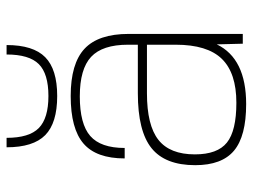

<svg xmlns="http://www.w3.org/2000/svg" viewBox="-110 -630 750 569"><g transform="rotate(-90 264.5 -345.0)"><path d="M418 -77Q376 10 241 10Q146 10 103 -26Q60 -62 60 -141Q60 -230 110.5 -270.5Q161 -311 273 -311H417V-340Q417 -416 381 -449.5Q345 -483 264 -483Q182 -483 146.5 -452Q111 -421 111 -350H80Q80 -434 124 -472Q168 -510 265 -510Q361 -510 405 -469Q449 -428 449 -338V0H420ZM417 -284H273Q178 -284 135 -250Q92 -216 92 -142Q92 -75 127 -47Q162 -19 245 -19Q333 -19 375 -62Q417 -105 417 -199ZM388 -700H416Q416 -621 380 -585.5Q344 -550 265 -550Q185 -550 149 -585.5Q113 -621 113 -700H141Q141 -633 170 -604.5Q199 -576 265 -576Q331 -576 359.5 -604.5Q388 -633 388 -700Z"/></g></svg>

Font: Fivo Sans Thin
Style: Regular
Weight: 250
Foundry: Alexander Slobzheninov
Version: 1.0